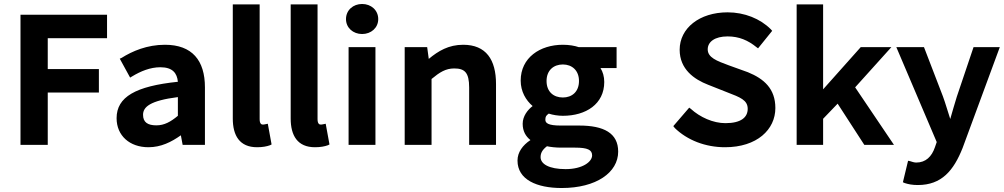

<svg xmlns="http://www.w3.org/2000/svg" viewBox="-20 -728 5048 965"><path d="M220 -263H477V-381H220V-536H518V-654H83V0H220Z M889 -48 898 0H1010V-289C1010 -424 946 -503 809 -503C719 -503 645 -471 591 -437L582 -433L634 -338L644 -344C687 -370 735 -390 786 -390C848 -390 870 -360 874 -317C662 -295 566 -241 566 -134C566 -46 632 12 726 12C789 12 841 -14 889 -48ZM874 -146C838 -116 806 -98 766 -98C723 -98 699 -113 699 -151C699 -190 733 -222 874 -240Z M1337 2 1345 -2 1326 -106 1316 -104C1307 -102 1305 -102 1300 -102C1295 -102 1285 -105 1285 -129V-706H1150V-132C1150 -47 1184 12 1272 12C1299 12 1321 8 1337 2Z M1628 2 1636 -2 1617 -106 1607 -104C1598 -102 1596 -102 1591 -102C1586 -102 1576 -105 1576 -129V-706H1441V-132C1441 -47 1475 12 1563 12C1590 12 1612 8 1628 2Z M1800 -708C1755 -708 1719 -677 1719 -632C1719 -588 1755 -557 1800 -557C1845 -557 1881 -588 1881 -632C1881 -677 1845 -708 1800 -708ZM1867 -491H1732V0H1867Z M2149 -331C2190 -365 2220 -384 2263 -384C2316 -384 2338 -363 2338 -288V0H2473V-306C2473 -428 2423 -503 2308 -503C2235 -503 2183 -472 2135 -432L2127 -491H2014V0H2149Z M2800 14H2871C2933 14 2956 25 2956 53C2956 85 2908 122 2823 122C2739 122 2697 96 2697 62C2697 43 2704 26 2729 7C2747 11 2773 14 2800 14ZM3087 34C3087 -59 3015 -97 2891 -97H2798C2734 -97 2721 -110 2721 -126C2721 -141 2724 -147 2738 -157C2759 -150 2786 -146 2809 -146C2925 -146 3017 -205 3017 -316C3017 -343 3010 -367 2998 -386H3079V-491H2889C2869 -498 2840 -503 2809 -503C2694 -503 2597 -438 2597 -323C2597 -268 2623 -224 2657 -195C2632 -176 2607 -144 2607 -106C2607 -69 2622 -43 2646 -24C2607 2 2581 37 2581 79C2581 175 2678 217 2803 217C2977 217 3087 139 3087 34ZM2809 -404C2855 -404 2890 -374 2890 -321C2890 -266 2854 -238 2809 -238C2763 -238 2727 -266 2727 -321C2727 -375 2763 -404 2809 -404Z M3370 -86C3434 -23 3526 12 3624 12C3785 12 3877 -77 3877 -185C3877 -282 3820 -332 3739 -365L3642 -400C3582 -422 3537 -439 3537 -480C3537 -518 3573 -545 3637 -545C3695 -545 3740 -525 3782 -491L3790 -485L3861 -573L3854 -581C3801 -634 3722 -666 3637 -666C3495 -666 3396 -586 3396 -478C3396 -380 3469 -329 3539 -302L3635 -264C3700 -239 3738 -225 3738 -181C3738 -138 3704 -109 3626 -109C3564 -109 3498 -139 3452 -181L3444 -187L3364 -94L3370 -87Z M4117 -131 4190 -207 4324 0H4473L4278 -289L4460 -491H4306L4117 -279V-706H3984V0H4117Z M4518 188 4527 192C4545 198 4566 202 4593 202C4713 202 4773 129 4818 16L5005 -491H4873L4789 -242C4778 -205 4767 -170 4756 -130C4744 -166 4732 -209 4719 -244L4624 -491H4485L4688 -14L4679 12C4663 59 4633 89 4585 89C4575 89 4563 85 4554 82L4544 80Z"/></svg>

Font: Falling Sky
Style: SeBd
Weight: 600
Designer: Paul D. Hunt
Foundry: Adobe Systems Incorporated
Version: Version 1.02